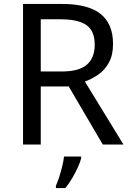

<svg xmlns="http://www.w3.org/2000/svg" viewBox="-20 -734 662 975"><path d="M294 -714Q427 -714 490.5 -663.5Q554 -613 554 -511Q554 -454 533 -416Q512 -378 479.5 -355.5Q447 -333 411 -320L607 0H502L329 -295H187V0H97V-714ZM289 -636H187V-371H294Q381 -371 421 -405.5Q461 -440 461 -507Q461 -577 419 -606.5Q377 -636 289 -636ZM392 70Q388 88 375.5 115.5Q363 143 346.5 171Q330 199 312 221H264V209Q272 192 280.5 165.5Q289 139 296 110.5Q303 82 305 61H392Z"/></svg>

Font: Noto Sans Bamum
Style: Regular
Weight: 400
Designer: Monotype Design Team
Foundry: Monotype Imaging Inc.
Version: Version 2.001